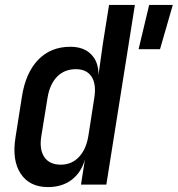

<svg xmlns="http://www.w3.org/2000/svg" viewBox="-20 -750 722 780"><path d="M175 10Q100 10 64 -44.5Q28 -99 43 -192L69 -357Q84 -454 135 -507Q186 -560 266 -560Q320 -560 350.5 -529Q381 -498 380 -445L398 -573L423 -730H528L412 0H309L325 -102Q310 -49 271 -19.5Q232 10 175 10ZM543 -550 586 -730H682L630 -550ZM227 -81Q271 -81 300.5 -112Q330 -143 339 -198L363 -352Q372 -408 352 -438.5Q332 -469 288 -469Q242 -469 212 -438.5Q182 -408 173 -352L148 -198Q139 -143 160 -112Q181 -81 227 -81Z"/></svg>

Font: JetBrains Mono NL SemiBold
Style: Italic
Weight: 600
Italic angle: -9°
Monospace: yes
Designer: Philipp Nurullin, Konstantin Bulenkov
Foundry: JetBrains
Version: Version 2.305; ttfautohint (v1.8.4.7-5d5b)